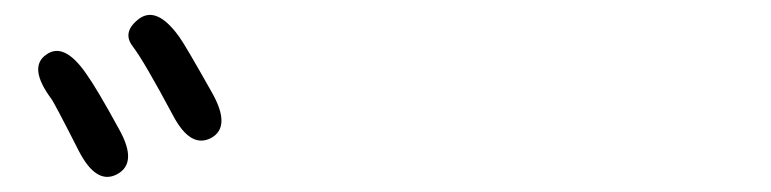

<svg xmlns="http://www.w3.org/2000/svg" viewBox="-20 -853 1040 259"><path d="M138 -618Q110 -603 86 -650Q53 -715 49 -720Q18 -762 42 -779Q66 -797 96 -754Q111 -733 141 -678Q166 -633 138 -618ZM265 -667Q237 -652 213 -698Q174 -771 159 -790.5Q144 -810 168 -828Q192 -845 222 -803Q230 -792 266 -728Q292 -682 265 -667Z"/></svg>

Font: Resource Han Rounded HK
Style: Regular
Weight: 400
Designer: Cyano Hao (round all glyphs); Ryoko NISHIZUKA  (kana, bopomofo & ideographs); Paul D. Hunt (Latin, Greek & Cyrillic); Sa
Foundry: Cyano Hao
Version: 0.990